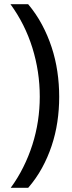

<svg xmlns="http://www.w3.org/2000/svg" viewBox="-20 -734 341 912"><path d="M261.2 -273.9Q261.2 -213.4 252.4 -154.8Q243.7 -96.2 225.3 -41.3Q207 13.7 179.4 64Q151.9 114.3 113.8 158.2H30.8Q64.5 112.3 90.3 60.5Q116.2 8.8 133.8 -46.4Q151.4 -101.6 160.2 -159.2Q168.9 -216.8 168.9 -274.9Q168.9 -394 133.8 -506.8Q98.6 -619.6 29.8 -713.9H113.8Q151.9 -668.5 179.4 -616.9Q207 -565.4 225.3 -509.5Q243.7 -453.6 252.4 -394.3Q261.2 -335 261.2 -273.9Z"/></svg>

Font: Noto Sans Khmer UI
Style: Regular
Weight: 400
Designer: Danh Hong
Foundry: Danh Hong
Version: Version 1.03